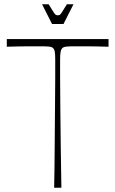

<svg xmlns="http://www.w3.org/2000/svg" viewBox="-20 -884 543 904"><path d="M235 0Q237 -100 237.5 -197.5Q238 -295 239 -378.5Q240 -462 240 -521.5Q240 -581 240 -604Q240 -628 238 -640.5Q236 -653 228 -659Q224 -663 213 -664.5Q202 -666 158 -666Q149 -666 126 -666Q103 -666 73 -665.5Q43 -665 12 -664V-700H491V-664Q460 -665 430 -665.5Q400 -666 377.5 -666Q355 -666 345 -666Q302 -666 291 -664.5Q280 -663 275 -659Q268 -653 265.5 -640.5Q263 -628 263 -604Q263 -581 263 -521.5Q263 -462 264 -378.5Q265 -295 266 -197.5Q267 -100 269 0ZM225 -771 178 -864H209Q225 -838 232 -827Q239 -816 243 -814Q247 -812 252 -812Q258 -812 261.5 -814Q265 -816 272 -827Q279 -838 295 -864H326L279 -771Z"/></svg>

Font: Ojuju ExtraLight
Style: Regular
Weight: 200
Designer: Chisaokwu Joboson, Mirko Velimirovic
Foundry: Udi Foundry
Version: Version 1.000